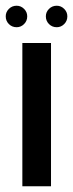

<svg xmlns="http://www.w3.org/2000/svg" viewBox="-40 -650 255 670"><path d="M38 -500H138V0H38ZM120 -593Q120 -608 131 -619Q142 -630 158 -630Q173 -630 184 -619Q195 -608 195 -593Q195 -577 184 -566Q173 -555 158 -555Q142 -555 131 -566Q120 -577 120 -593ZM-20 -593Q-20 -608 -9 -619Q2 -630 18 -630Q33 -630 44 -619Q55 -608 55 -593Q55 -577 44 -566Q33 -555 18 -555Q2 -555 -9 -566Q-20 -577 -20 -593Z"/></svg>

Font: Piscolabis
Style: Regular
Weight: 400
Designer: Ariel Martín Pérez
Foundry: Tunera Type Foundry
Version: Version 1.000